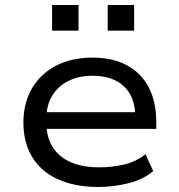

<svg xmlns="http://www.w3.org/2000/svg" viewBox="-20 -734 710 763"><path d="M370 9Q279 9 211.5 -21Q144 -51 108.5 -109Q73 -167 73 -247Q73 -322 105.5 -380Q138 -438 200 -471.5Q262 -505 348 -505Q429 -505 485.5 -474Q542 -443 571.5 -386Q601 -329 601 -250V-222H142V-288H541L518 -266Q518 -348 473 -390.5Q428 -433 348 -433Q294 -433 253 -413Q212 -393 188 -354.5Q164 -316 164 -261V-250Q164 -190 189 -150Q214 -110 261 -89.5Q308 -69 375 -69Q424 -69 472 -80Q520 -91 558 -121L589 -54Q550 -21 491 -6Q432 9 370 9ZM408 -612V-714H513V-612ZM187 -612V-714H292V-612Z"/></svg>

Font: Nunito Sans 7pt SemiExpanded
Style: Regular
Weight: 400
Width: 6
Designer: Vernon Adams
Foundry: Vernon Adams
Version: Version 3.101;gftools[0.9.27]